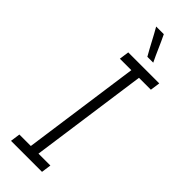

<svg xmlns="http://www.w3.org/2000/svg" viewBox="-290 -904 924 924"><g transform="rotate(45 172.0 -441.5)"><path d="M42 -50 35 0H246L253 -50H172L256 -650H337L344 -700H133L126 -650H204L120 -50ZM192 -883H140Q159 -850 176.5 -816.5Q194 -783 213 -750H253Q237 -783 222.5 -816.5Q208 -850 192 -883Z"/></g></svg>

Font: Josefin Slab Thin Medium
Style: Italic
Weight: 500
Italic angle: -12°
Version: Version 2.000